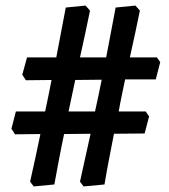

<svg xmlns="http://www.w3.org/2000/svg" viewBox="-20 -633 607 689"><path d="M101 36 88 19Q107 -65 125 -152L34 -151L21 -171L37 -233H142Q154 -289 165 -346L73 -345L60 -365L77 -427H182Q199 -517 216 -606L287 -613L303 -595Q295 -556 286 -513.5Q277 -471 267 -427H361Q379 -519 395 -606L466 -613L482 -595Q474 -556 465 -513.5Q456 -471 446 -427H543L555 -410L539 -348H429Q423 -319 417 -290.5Q411 -262 406 -233H503L515 -215L499 -154L389 -153Q380 -106 371 -60Q362 -14 355 29L280 36L267 19Q286 -68 305 -153L210 -152Q200 -105 191.5 -59.5Q183 -14 175 29ZM226 -233H321Q334 -291 345 -347L250 -346Q244 -318 238 -289.5Q232 -261 226 -233Z"/></svg>

Font: Labrada ExtraBold
Style: Italic
Weight: 800
Italic angle: -7°
Designer: Mercedes Jáuregui
Foundry: Omnibus-Type Team
Version: Version 1.000; ttfautohint (v1.8.4.7-5d5b)